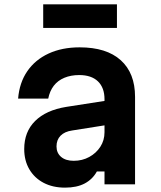

<svg xmlns="http://www.w3.org/2000/svg" viewBox="-20 -845 740 880"><path d="M469 -384V-272L311 -247Q276 -242 257.5 -223Q239 -204 239 -174Q239 -144 260 -126Q281 -108 318 -108Q357 -108 389 -125.5Q421 -143 440 -172.5Q459 -202 459 -239V-390Q459 -443 429 -472Q399 -501 343 -501Q305 -501 275 -488.5Q245 -476 226.5 -452Q208 -428 201 -393H63Q69 -466 105 -518.5Q141 -571 202.5 -599.5Q264 -628 345 -628Q468 -628 533.5 -569Q599 -510 599 -401V0H459V-59H424Q404 -23 368 -4Q332 15 278 15Q222 15 180 -7Q138 -29 114.5 -69Q91 -109 91 -162Q91 -241 141 -290.5Q191 -340 283 -355ZM178 -717V-825H516V-717Z"/></svg>

Font: Martian Mono SemiExpanded SemiBold
Style: Regular
Weight: 600
Monospace: yes
Version: Version 0.930